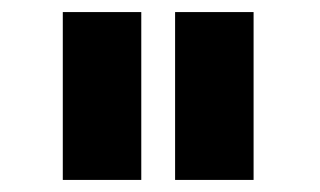

<svg xmlns="http://www.w3.org/2000/svg" viewBox="-20 -797 530 318"><path d="M270 -777H400V-499H270ZM84 -777H214V-499H84Z"/></svg>

Font: Khand Variable Light
Style: Regular
Weight: 300
Designer: Satya Rajpurohit
Foundry: Indian Type Foundry
Version: Version 3.000